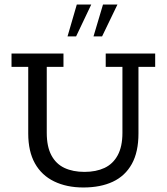

<svg xmlns="http://www.w3.org/2000/svg" viewBox="-20 -820 738 850"><path d="M349 10Q275 10 219.5 -17Q164 -44 134.5 -97Q105 -150 105 -229V-524H31V-583H261V-524H187V-232Q187 -171 207.5 -132.5Q228 -94 265.5 -76.5Q303 -59 354 -59Q405 -59 442.5 -76.5Q480 -94 501 -132.5Q522 -171 522 -232V-524H448V-583H667V-524H593V-229Q593 -147 563.5 -94Q534 -41 479.5 -15.5Q425 10 349 10ZM279 -659 320 -800H384L317 -659ZM394 -659 436 -800H500L432 -659Z"/></svg>

Font: Rokkitt
Style: Regular
Weight: 400
Designer: Vernon Adams
Foundry: Vernon Adams
Version: Version 3.103